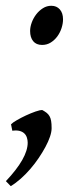

<svg xmlns="http://www.w3.org/2000/svg" viewBox="-29 -489 249 658"><path d="M187 -422.9Q187 -408.2 181.9 -392.6Q176.8 -377 167.5 -364.3Q158.2 -351.6 145 -343.3Q131.8 -335 115.2 -335Q95.2 -335 84.7 -347.9Q74.2 -360.8 74.2 -382.8Q74.2 -396.5 79.8 -411.9Q85.4 -427.2 95.2 -439.9Q105 -452.6 118.2 -460.9Q131.3 -469.2 147 -469.2Q165 -469.2 176 -456.8Q187 -444.3 187 -422.9ZM147.9 -49.8Q147.9 -37.1 142.3 -20.5Q136.7 -3.9 126.7 14.6Q116.7 33.2 103.5 52.7Q90.3 72.3 74.7 90.3Q59.1 108.4 42 123.5Q24.9 138.7 7.8 148.9L-8.8 131.8Q65.9 52.7 65.9 0Q65.9 -8.8 63.2 -17.3Q60.5 -25.9 54.4 -31.7Q48.3 -37.6 38.3 -40.3Q28.3 -43 13.2 -41L8.8 -63Q14.2 -68.8 28.6 -77.1Q43 -85.4 59.8 -93.3Q76.7 -101.1 92.5 -106.7Q108.4 -112.3 116.2 -111.8Q125 -106.9 130.9 -102.3Q136.7 -97.7 140.6 -91.1Q144.5 -84.5 146.2 -74.7Q147.9 -64.9 147.9 -49.8Z"/></svg>

Font: Gentium Plus APac
Style: Italic
Weight: 400
Italic angle: -8°
Designer: J. Victor Gaultney, Annie Olsen, Iska Routamaa, Becca Hirsbrunner
Foundry: SIL International
Version: Version 5.000